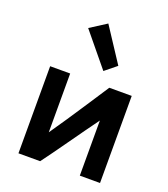

<svg xmlns="http://www.w3.org/2000/svg" viewBox="-142 -882 859 982"><g transform="rotate(20 287.5 -391.5)"><path d="M278 -782 189 -725 337 -545 400 -596ZM407 -1H517V-475H395C391 -470 258 -263 182 -155V-475H73V-1H191C239 -64 343 -214 407 -301Z"/></g></svg>

Font: Mint Spirit
Style: Bold
Weight: 700
Designer: HARENDAL Hirwen
Foundry: Arkandis Digital Foundry.
Version: Version 1.004;FFEdit